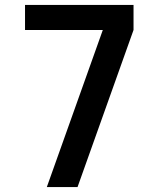

<svg xmlns="http://www.w3.org/2000/svg" viewBox="-20 -755 640 775"><path d="M169 0 395 -634H81V-735H519V-634L293 0Z"/></svg>

Font: Iosevka Fixed Extended
Style: Bold
Weight: 700
Width: 7
Monospace: yes
Designer: Belleve Invis
Foundry: Belleve Invis
Version: Version 24.1.1; ttfautohint (v1.8.4)